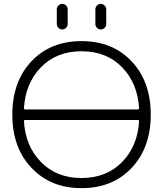

<svg xmlns="http://www.w3.org/2000/svg" viewBox="-20 -974 832 982"><path d="M102.5 -420.9Q102.5 -414.1 109.4 -414.1H683.6Q691.4 -414.1 691.4 -420.9Q683.6 -547.9 605.5 -628.9Q525.4 -711.9 397 -711.9Q268.6 -711.9 188.5 -628.9Q110.4 -547.9 102.5 -420.9ZM109.4 -360.4Q102.5 -360.4 102.5 -353.5Q110.4 -226.6 188.5 -146.5Q268.6 -63.5 397 -63.5Q525.4 -63.5 605.5 -146.5Q683.6 -226.6 691.4 -353.5Q691.4 -360.4 683.6 -360.4ZM140.6 -116.2Q43 -218.8 43 -387.7Q43 -556.6 140.6 -660.2Q238.3 -763.7 397 -763.7Q555.7 -763.7 653.3 -660.2Q751 -556.6 751 -387.7Q751 -218.8 653.3 -115.2Q555.7 -11.7 397 -11.7Q238.3 -11.7 140.6 -116.2ZM270.5 -851.6V-925.8Q270.5 -937.5 278.8 -945.8Q287.1 -954.1 298.3 -954.1Q309.6 -954.1 317.9 -945.8Q326.2 -937.5 326.2 -925.8V-851.6Q326.2 -839.8 317.9 -831.5Q309.6 -823.2 298.3 -823.2Q287.1 -823.2 278.8 -831.5Q270.5 -839.8 270.5 -851.6ZM467.8 -851.6V-925.8Q467.8 -937.5 476.1 -945.8Q484.4 -954.1 495.6 -954.1Q506.8 -954.1 515.1 -945.8Q523.4 -937.5 523.4 -925.8V-851.6Q523.4 -839.8 515.1 -831.5Q506.8 -823.2 495.6 -823.2Q484.4 -823.2 476.1 -831.5Q467.8 -839.8 467.8 -851.6Z"/></svg>

Font: irohamaru Light
Style: Regular
Weight: 200
Designer: [Source Han Sans]
Ryoko NISHIZUKA  (kana & ideographs); Paul D. Hunt (Latin, Greek & Cyrillic); Wenlong ZHANG  (bopomofo
Version: Version 1.01